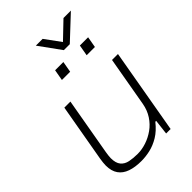

<svg xmlns="http://www.w3.org/2000/svg" viewBox="-264 -1003 1119 1119"><g transform="rotate(-45 295.5 -443.5)"><path d="M215 12Q164 12 126.5 -1Q89 -14 69 -42.5Q49 -71 49 -117Q49 -129 50.5 -141Q52 -153 54 -167L117 -526H167L105 -172Q103 -159 101.5 -147.5Q100 -136 100 -126Q100 -86 117 -65.5Q134 -45 163.5 -39Q193 -33 229 -33Q264 -33 300.5 -45Q337 -57 369.5 -80Q402 -103 425 -138Q448 -173 456 -218L510 -526H559L467 0H430L441 -93H434Q400 -50 362.5 -27.5Q325 -5 287.5 3.5Q250 12 215 12ZM221 -650 233 -718H301L289 -650ZM425 -650 437 -718H505L493 -650ZM544 -899 401 -765H352L255 -899H311L392 -788H367L483 -899Z"/></g></svg>

Font: Archivo SemiExpanded Thin
Style: Italic
Weight: 250
Width: 6
Italic angle: -10°
Designer: Hector Gatti
Foundry: Omnibus-Type
Version: Version 2.001